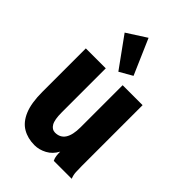

<svg xmlns="http://www.w3.org/2000/svg" viewBox="-218 -792 885 885"><g transform="rotate(45 225.0 -349.0)"><path d="M184 12Q140 12 106.5 -7.5Q73 -27 54.5 -71Q36 -115 36 -188V-471H166V-184Q166 -136 178 -116Q190 -96 210 -96Q276 -96 276 -197V-471H406V-75Q406 -52 407 -34.5Q408 -17 415 0H298Q292 -12 290.5 -24.5Q289 -37 289 -51Q272 -19 243 -3.5Q214 12 184 12ZM218 -501 111 -649 206 -710 281 -537Z"/></g></svg>

Font: Inconsolata SemiCondensed Black
Style: Regular
Weight: 900
Width: 4
Monospace: yes
Designer: Raph Levien, Cyreal, Brenton Simpson
Foundry: Raph Levien, Cyreal, Google
Version: Version 3.001; ttfautohint (v1.8.2.53-6de2)